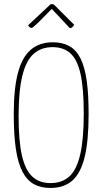

<svg xmlns="http://www.w3.org/2000/svg" viewBox="-20 -919 506 949"><path d="M230 10Q182 10 148 -8.5Q114 -27 91.5 -69.5Q69 -112 58.5 -182Q48 -252 48 -355Q48 -482 69 -560Q90 -638 133 -674Q176 -710 241 -710Q289 -710 323 -691Q357 -672 378 -630Q399 -588 408.5 -520.5Q418 -453 418 -355Q418 -223 398.5 -143Q379 -63 337.5 -26.5Q296 10 230 10ZM229 -14Q287 -14 323 -47Q359 -80 376.5 -155.5Q394 -231 394 -358Q394 -482 378 -553.5Q362 -625 328 -655.5Q294 -686 240 -686Q184 -686 146.5 -653Q109 -620 90.5 -545Q72 -470 72 -343Q72 -222 88.5 -150Q105 -78 140 -46Q175 -14 229 -14ZM325 -780Q325 -780 311.5 -794.5Q298 -809 280.5 -827.5Q263 -846 249.5 -860.5Q236 -875 236 -875Q236 -875 222 -861Q208 -847 189.5 -828Q171 -809 155.5 -795Q140 -781 138 -781Q128 -781 123.5 -787.5Q119 -794 119 -794L229 -897Q231 -899 237 -899Q240 -899 243.5 -897.5Q247 -896 251 -892Q251 -892 265.5 -877.5Q280 -863 299 -844Q318 -825 332.5 -810.5Q347 -796 347 -796Q347 -796 340.5 -788Q334 -780 325 -780Z"/></svg>

Font: Yanone Kaffeesatz ExtraLight
Style: Regular
Weight: 200
Designer: Yanone (Cyrillic: Daniel Pouzeot, Huerta Tipografica, and Cyreal)
Foundry: Yanone
Version: Version 2.003